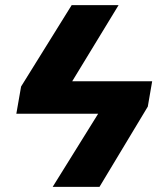

<svg xmlns="http://www.w3.org/2000/svg" viewBox="-20 -731 640 751"><path d="M507.8 -413.1 485.8 -286.1H118.2L140.6 -413.1ZM443.8 -710.9 185.1 -286.1H43.9L62.5 -392.6L260.3 -710.9ZM558.1 -314 369.1 0H186L442.9 -413.1H575.2Z"/></svg>

Font: Roboto Black
Style: Italic
Weight: 900
Italic angle: -12°
Designer: Christian Robertson
Foundry: Google
Version: Version 3.0; 2020